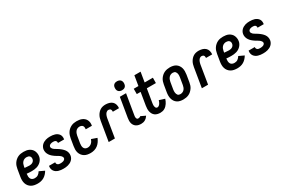

<svg xmlns="http://www.w3.org/2000/svg" viewBox="85 -1855 4342 2968"><g transform="rotate(-30 2256.5 -371.0)"><path d="M207 8Q177 8 148 2.5Q119 -3 95 -17Q71 -31 53.5 -53Q36 -75 27.5 -102.5Q19 -130 19 -159.5Q19 -189 24 -219L45 -345Q49 -370 57 -394Q65 -418 79.5 -440Q94 -462 114.5 -480Q135 -498 158.5 -509Q182 -520 207 -524Q232 -528 257 -528Q282 -528 307 -524Q332 -520 353.5 -509.5Q375 -499 392.5 -482.5Q410 -466 420 -444Q430 -422 433.5 -397Q437 -372 433 -347Q430 -325 419 -303.5Q408 -282 392 -265Q376 -248 355.5 -235.5Q335 -223 312.5 -216.5Q290 -210 268 -207.5Q246 -205 224 -205Q201 -205 178.5 -206Q156 -207 133 -210L132 -204Q129 -183 130 -161.5Q131 -140 140 -122.5Q149 -105 167.5 -96Q186 -87 208 -87Q223 -87 238.5 -90.5Q254 -94 267.5 -103Q281 -112 292 -124.5Q303 -137 311 -151L403 -108Q388 -82 367 -59Q346 -36 320 -20.5Q294 -5 265 1.5Q236 8 207 8ZM236 -298Q250 -298 264.5 -301.5Q279 -305 292 -313Q305 -321 313.5 -334Q322 -347 324 -361Q327 -376 323.5 -390.5Q320 -405 310 -415Q300 -425 285.5 -429Q271 -433 256 -433Q237 -433 218 -425.5Q199 -418 185 -402.5Q171 -387 163.5 -368Q156 -349 153 -330L149 -304Q160 -303 171 -302Q182 -301 192.5 -300.5Q203 -300 214 -299Q225 -298 236 -298Z M667 8Q644 8 621.5 5.5Q599 3 578 -3.5Q557 -10 539 -22Q521 -34 508.5 -51.5Q496 -69 491.5 -91Q487 -113 491 -136L492 -143H602V-140Q600 -127 605 -116Q610 -105 620 -98Q630 -91 642 -89Q654 -87 667 -87Q680 -87 692.5 -88.5Q705 -90 717 -94Q729 -98 739.5 -107.5Q750 -117 752 -129Q754 -143 747.5 -155Q741 -167 731.5 -176Q722 -185 711.5 -192Q701 -199 689.5 -206Q678 -213 666.5 -219.5Q655 -226 644.5 -233.5Q634 -241 623.5 -249Q613 -257 603.5 -265.5Q594 -274 585.5 -284Q577 -294 570 -304.5Q563 -315 557.5 -327Q552 -339 548.5 -352Q545 -365 544.5 -379Q544 -393 546 -407Q549 -426 558.5 -444.5Q568 -463 582.5 -477.5Q597 -492 615.5 -502Q634 -512 653 -518Q672 -524 692 -526Q712 -528 731 -528Q753 -528 775 -525.5Q797 -523 817 -516.5Q837 -510 854.5 -498Q872 -486 884 -469Q896 -452 899.5 -430.5Q903 -409 900 -387L899 -380H789V-383Q791 -394 787 -405Q783 -416 774.5 -422.5Q766 -429 754 -431Q742 -433 731 -433Q719 -433 708 -431.5Q697 -430 685.5 -425.5Q674 -421 665 -412Q656 -403 654 -391Q652 -377 658.5 -365Q665 -353 674 -344Q683 -335 694.5 -328Q706 -321 717 -314.5Q728 -308 739 -301Q750 -294 761 -286.5Q772 -279 782 -271Q792 -263 801.5 -254.5Q811 -246 820 -236Q829 -226 836.5 -215.5Q844 -205 849.5 -193Q855 -181 858 -168Q861 -155 862 -141Q863 -127 860 -113Q857 -94 847 -75Q837 -56 821 -41Q805 -26 786 -16.5Q767 -7 747 -1.5Q727 4 707 6Q687 8 667 8Z M1152 8Q1122 8 1093.5 2.5Q1065 -3 1041.5 -17.5Q1018 -32 1001 -54.5Q984 -77 976 -104Q968 -131 968.5 -160.5Q969 -190 974 -219L995 -345Q999 -369 1007 -393Q1015 -417 1029 -439Q1043 -461 1062.5 -478.5Q1082 -496 1105.5 -507.5Q1129 -519 1153.5 -523.5Q1178 -528 1202 -528Q1227 -528 1251.5 -524.5Q1276 -521 1298 -511.5Q1320 -502 1337.5 -486.5Q1355 -471 1365.5 -450Q1376 -429 1379 -404.5Q1382 -380 1377 -355L1376 -348H1266L1267 -351Q1269 -367 1267 -383Q1265 -399 1256.5 -410.5Q1248 -422 1233 -427.5Q1218 -433 1202 -433Q1183 -433 1164.5 -425Q1146 -417 1133.5 -401.5Q1121 -386 1113.5 -367Q1106 -348 1103 -330L1082 -204Q1079 -183 1079.5 -162.5Q1080 -142 1088 -124Q1096 -106 1113.5 -96.5Q1131 -87 1152 -87Q1170 -87 1188 -93.5Q1206 -100 1220.5 -113Q1235 -126 1245 -142.5Q1255 -159 1261 -177L1358 -143Q1346 -112 1326 -82.5Q1306 -53 1278.5 -32Q1251 -11 1217.5 -1.5Q1184 8 1152 8Z M1475 0 1532 -345Q1536 -368 1542.5 -390.5Q1549 -413 1561 -434.5Q1573 -456 1590 -474.5Q1607 -493 1628 -505.5Q1649 -518 1672.5 -523Q1696 -528 1719 -528Q1752 -528 1783.5 -519.5Q1815 -511 1838 -490.5Q1861 -470 1870 -438.5Q1879 -407 1875 -374H1765Q1765 -385 1764 -396Q1763 -407 1757 -416Q1751 -425 1740.5 -429Q1730 -433 1719 -433Q1707 -433 1696.5 -428.5Q1686 -424 1677 -415Q1668 -406 1662 -395.5Q1656 -385 1652 -374Q1648 -363 1645 -352Q1642 -341 1640 -330L1586 0Z M2053 8Q2029 8 2007 3Q1985 -2 1966.5 -14Q1948 -26 1935.5 -44Q1923 -62 1917.5 -83.5Q1912 -105 1912.5 -128.5Q1913 -152 1917 -176L1974 -520H2085L2025 -160Q2023 -148 2022 -136.5Q2021 -125 2024 -114Q2027 -103 2034 -95Q2041 -87 2053 -87Q2064 -87 2076 -90.5Q2088 -94 2097 -103L2180 -64Q2170 -48 2156 -34Q2142 -20 2125 -10Q2108 0 2089.5 4Q2071 8 2053 8ZM2055 -590Q2036 -590 2018.5 -597Q2001 -604 1990 -618Q1979 -632 1976.5 -651Q1974 -670 1977 -689Q1979 -703 1985.5 -715Q1992 -727 2003.5 -735.5Q2015 -744 2028.5 -747Q2042 -750 2055 -750Q2074 -750 2092 -743Q2110 -736 2120.5 -722Q2131 -708 2134 -689Q2137 -670 2133 -651Q2131 -637 2124.5 -625Q2118 -613 2106.5 -604.5Q2095 -596 2081.5 -593Q2068 -590 2055 -590Z M2395 8Q2370 8 2345.5 2Q2321 -4 2301.5 -18Q2282 -32 2270 -53Q2258 -74 2252.5 -98Q2247 -122 2248 -148Q2249 -174 2253 -200L2290 -425H2222V-520H2306L2335 -696H2446L2417 -520H2564L2563 -425H2401L2361 -184Q2360 -174 2358.5 -164Q2357 -154 2357.5 -144Q2358 -134 2360 -124.5Q2362 -115 2366 -106.5Q2370 -98 2378 -92.5Q2386 -87 2396 -87Q2410 -87 2423 -96.5Q2436 -106 2445 -119Q2454 -132 2459.5 -146Q2465 -160 2469 -174L2567 -143Q2561 -124 2552.5 -105.5Q2544 -87 2532.5 -69.5Q2521 -52 2506 -37Q2491 -22 2473 -11.5Q2455 -1 2435 3.5Q2415 8 2395 8Z M2806 8Q2777 8 2749 2Q2721 -4 2698.5 -19Q2676 -34 2661 -56.5Q2646 -79 2639 -105.5Q2632 -132 2632 -161Q2632 -190 2637 -219L2658 -345Q2662 -369 2670 -393.5Q2678 -418 2692.5 -439.5Q2707 -461 2727 -479Q2747 -497 2770.5 -508Q2794 -519 2819 -523.5Q2844 -528 2868 -528Q2897 -528 2925 -522Q2953 -516 2975.5 -501Q2998 -486 3013.5 -463.5Q3029 -441 3036 -414.5Q3043 -388 3042.5 -359Q3042 -330 3038 -301L3017 -175Q3013 -151 3005 -126.5Q2997 -102 2982 -80.5Q2967 -59 2947.5 -41Q2928 -23 2904.5 -12Q2881 -1 2855.5 3.5Q2830 8 2806 8ZM2808 -87Q2827 -87 2846 -95Q2865 -103 2878 -118.5Q2891 -134 2898 -153Q2905 -172 2908 -190L2929 -316Q2931 -329 2932 -342.5Q2933 -356 2931.5 -369Q2930 -382 2925.5 -394Q2921 -406 2913 -415.5Q2905 -425 2892.5 -429Q2880 -433 2866 -433Q2847 -433 2828.5 -425Q2810 -417 2797 -401.5Q2784 -386 2776.5 -367Q2769 -348 2766 -330L2745 -204Q2743 -191 2742.5 -177.5Q2742 -164 2743.5 -151Q2745 -138 2749.5 -126Q2754 -114 2761.5 -104.5Q2769 -95 2781.5 -91Q2794 -87 2808 -87Z M3138 0 3195 -345Q3199 -368 3205.5 -390.5Q3212 -413 3224 -434.5Q3236 -456 3253 -474.5Q3270 -493 3291 -505.5Q3312 -518 3335.5 -523Q3359 -528 3382 -528Q3415 -528 3446.5 -519.5Q3478 -511 3501 -490.5Q3524 -470 3533 -438.5Q3542 -407 3538 -374H3428Q3428 -385 3427 -396Q3426 -407 3420 -416Q3414 -425 3403.5 -429Q3393 -433 3382 -433Q3370 -433 3359.5 -428.5Q3349 -424 3340 -415Q3331 -406 3325 -395.5Q3319 -385 3315 -374Q3311 -363 3308 -352Q3305 -341 3303 -330L3249 0Z M3770 8Q3740 8 3711 2.5Q3682 -3 3658 -17Q3634 -31 3616.5 -53Q3599 -75 3590.5 -102.5Q3582 -130 3582 -159.5Q3582 -189 3587 -219L3608 -345Q3612 -370 3620 -394Q3628 -418 3642.5 -440Q3657 -462 3677.5 -480Q3698 -498 3721.5 -509Q3745 -520 3770 -524Q3795 -528 3820 -528Q3845 -528 3870 -524Q3895 -520 3916.5 -509.5Q3938 -499 3955.5 -482.5Q3973 -466 3983 -444Q3993 -422 3996.5 -397Q4000 -372 3996 -347Q3993 -325 3982 -303.5Q3971 -282 3955 -265Q3939 -248 3918.5 -235.5Q3898 -223 3875.5 -216.5Q3853 -210 3831 -207.5Q3809 -205 3787 -205Q3764 -205 3741.5 -206Q3719 -207 3696 -210L3695 -204Q3692 -183 3693 -161.5Q3694 -140 3703 -122.5Q3712 -105 3730.5 -96Q3749 -87 3771 -87Q3786 -87 3801.5 -90.5Q3817 -94 3830.5 -103Q3844 -112 3855 -124.5Q3866 -137 3874 -151L3966 -108Q3951 -82 3930 -59Q3909 -36 3883 -20.5Q3857 -5 3828 1.5Q3799 8 3770 8ZM3799 -298Q3813 -298 3827.5 -301.5Q3842 -305 3855 -313Q3868 -321 3876.5 -334Q3885 -347 3887 -361Q3890 -376 3886.5 -390.5Q3883 -405 3873 -415Q3863 -425 3848.5 -429Q3834 -433 3819 -433Q3800 -433 3781 -425.5Q3762 -418 3748 -402.5Q3734 -387 3726.5 -368Q3719 -349 3716 -330L3712 -304Q3723 -303 3734 -302Q3745 -301 3755.5 -300.5Q3766 -300 3777 -299Q3788 -298 3799 -298Z M4230 8Q4207 8 4184.5 5.5Q4162 3 4141 -3.5Q4120 -10 4102 -22Q4084 -34 4071.5 -51.5Q4059 -69 4054.5 -91Q4050 -113 4054 -136L4055 -143H4165V-140Q4163 -127 4168 -116Q4173 -105 4183 -98Q4193 -91 4205 -89Q4217 -87 4230 -87Q4243 -87 4255.5 -88.5Q4268 -90 4280 -94Q4292 -98 4302.5 -107.5Q4313 -117 4315 -129Q4317 -143 4310.5 -155Q4304 -167 4294.5 -176Q4285 -185 4274.5 -192Q4264 -199 4252.5 -206Q4241 -213 4229.5 -219.5Q4218 -226 4207.5 -233.5Q4197 -241 4186.5 -249Q4176 -257 4166.5 -265.5Q4157 -274 4148.5 -284Q4140 -294 4133 -304.5Q4126 -315 4120.5 -327Q4115 -339 4111.5 -352Q4108 -365 4107.5 -379Q4107 -393 4109 -407Q4112 -426 4121.5 -444.5Q4131 -463 4145.5 -477.5Q4160 -492 4178.5 -502Q4197 -512 4216 -518Q4235 -524 4255 -526Q4275 -528 4294 -528Q4316 -528 4338 -525.5Q4360 -523 4380 -516.5Q4400 -510 4417.5 -498Q4435 -486 4447 -469Q4459 -452 4462.5 -430.5Q4466 -409 4463 -387L4462 -380H4352V-383Q4354 -394 4350 -405Q4346 -416 4337.5 -422.5Q4329 -429 4317 -431Q4305 -433 4294 -433Q4282 -433 4271 -431.5Q4260 -430 4248.5 -425.5Q4237 -421 4228 -412Q4219 -403 4217 -391Q4215 -377 4221.5 -365Q4228 -353 4237 -344Q4246 -335 4257.5 -328Q4269 -321 4280 -314.5Q4291 -308 4302 -301Q4313 -294 4324 -286.5Q4335 -279 4345 -271Q4355 -263 4364.5 -254.5Q4374 -246 4383 -236Q4392 -226 4399.5 -215.5Q4407 -205 4412.5 -193Q4418 -181 4421 -168Q4424 -155 4425 -141Q4426 -127 4423 -113Q4420 -94 4410 -75Q4400 -56 4384 -41Q4368 -26 4349 -16.5Q4330 -7 4310 -1.5Q4290 4 4270 6Q4250 8 4230 8Z"/></g></svg>

Font: Iosevka QP
Style: Bold Italic
Weight: 700
Italic angle: -9°
Designer: Belleve Invis
Foundry: Belleve Invis
Version: Version 20.0.0; ttfautohint (v1.8.4)